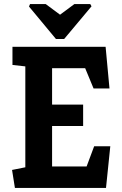

<svg xmlns="http://www.w3.org/2000/svg" viewBox="-20 -920 595 940"><path d="M127 -900H204L274 -848L344 -900H422L428 -889L294 -729H254L122 -888ZM53 0 39 -88 104 -101V-595L41 -602V-691H497L516 -487H438L397 -586H235V-408H387V-303H235V-105H404L441 -204H520L499 0Z"/></svg>

Font: Kreon Light
Style: Regular
Weight: 300
Designer: Julia Petretta
Foundry: Julia Petretta and Eli Heuer
Version: Version 2.002